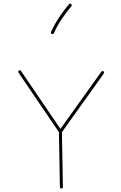

<svg xmlns="http://www.w3.org/2000/svg" viewBox="-20 -1044 678 1072"><path d="M322.8 8.3C328.1 8.3 331.1 5.4 331.1 0L325.7 -306.2L559.6 -633.8C561 -635.7 561.5 -637.7 561.5 -639.2C561.5 -641.6 560.1 -644 557.6 -645.5C555.7 -647 553.7 -647.5 552.2 -647.5C549.8 -647.5 547.4 -646 545.9 -643.6L317.4 -324.2L97.2 -647.9C95.2 -650.4 92.8 -651.9 90.3 -651.9C88.9 -651.9 86.9 -651.4 85.4 -649.9C83 -647.9 81.5 -645.5 81.5 -643.1C81.5 -641.6 82 -639.6 83.5 -638.2L309.1 -306.2L314.5 0C314.5 5.4 317.4 8.3 322.8 8.3ZM377 -1021.5C375 -1022.9 373 -1023.9 371.6 -1023.9C369.1 -1023.9 367.2 -1022.5 364.7 -1020C328.1 -974.6 293.9 -929.7 265.1 -865.7C264.6 -864.3 264.2 -862.8 264.2 -861.3C264.2 -858.4 266.1 -856 269.5 -854.5C271 -854 272.5 -853.5 273.9 -853.5C276.9 -853.5 279.3 -855.5 280.8 -858.9C308.6 -920.9 341.8 -963.9 378.4 -1009.3C379.9 -1011.2 380.9 -1013.2 380.9 -1014.6C380.9 -1017.1 379.4 -1019 377 -1021.5Z"/></svg>

Font: Mikhak Thin
Style: Regular
Weight: 100
Designer: Amin Abedi
Version: Version 3.2